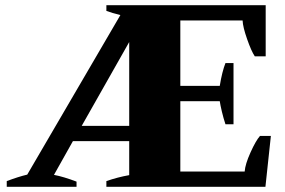

<svg xmlns="http://www.w3.org/2000/svg" viewBox="-20 -720 1098 740"><path d="M6 -22Q51 -39 85 -47L444 -662Q411 -670 390 -678V-700H1004V-503H962Q949 -522 932.5 -569Q916 -616 915 -641H675V-389H827Q836 -444 849 -477H880V-241H849Q841 -265 835 -290.5Q829 -316 827 -330H675V-59H923Q925 -87 945.5 -132.5Q966 -178 982 -196H1024L1003 0H390V-22Q433 -37 478 -45V-176H261L188 -46Q225 -39 275 -20V0H6ZM478 -235V-558L295 -235Z"/></svg>

Font: Trirong Black
Style: Regular
Weight: 900
Designer: Katatrad Team
Foundry: CadsonDemak
Version: Version 1.001